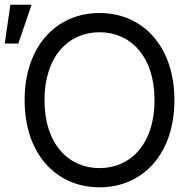

<svg xmlns="http://www.w3.org/2000/svg" viewBox="-26 -793 827 823"><path d="M721.6 -363.6C721.6 -593.8 586.6 -737.2 400.6 -737.2C214.5 -737.2 79.5 -593.8 79.5 -363.6C79.5 -133.5 214.5 9.9 400.6 9.9C586.6 9.9 721.6 -133.5 721.6 -363.6ZM-5.7 -606.5H52.6L109.4 -772.7H18.5ZM164.8 -363.6C164.8 -552.6 268.5 -654.8 400.6 -654.8C532.7 -654.8 636.4 -552.6 636.4 -363.6C636.4 -174.7 532.7 -72.4 400.6 -72.4C268.5 -72.4 164.8 -174.7 164.8 -363.6Z"/></svg>

Font: Margiela Sans
Style: Regular
Weight: 400
Designer: Stefan Endress, Andreas Faust
Version: Version 1.100;FEAKit 1.0